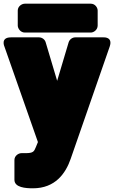

<svg xmlns="http://www.w3.org/2000/svg" viewBox="-58 -768 618 1038"><path d="M120 250C241 250 297 169 324 91L535 -516C554 -571 500 -566 500 -566H349C333 -566 318 -555 313 -539L251 -331L189 -539C185 -554 170 -566 153 -566H1C-57 -566 -34 -516 -34 -516L147 0L136 27C126 51 123 60 79 60H58C42 60 20 74 20 97V204C20 246 81 250 120 250ZM433 -592C449 -592 470 -607 470 -630V-711C470 -727 456 -748 433 -748H76C60 -748 38 -734 38 -711V-630C38 -614 53 -592 76 -592Z"/></svg>

Font: Asimov Print
Style: E
Weight: 500
Designer: Google
Version: Version 2.000980; 2014